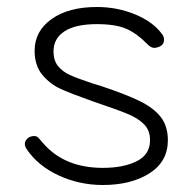

<svg xmlns="http://www.w3.org/2000/svg" viewBox="-20 -520 551 549"><path d="M56 -94Q51 -102 51 -108Q51 -117 58.5 -124Q66 -131 78 -131Q84 -131 88 -127.5Q92 -124 95.5 -119.5Q99 -115 103 -111Q164 -40 274 -40Q333 -40 371 -59Q409 -78 409 -119Q409 -147 392.5 -164Q376 -181 348 -193Q320 -205 246 -230Q184 -252 154 -265.5Q124 -279 101.5 -305.5Q79 -332 79 -375Q79 -431 127.5 -465.5Q176 -500 257 -500Q315 -500 366 -479Q417 -458 443 -423Q449 -416 449 -406Q449 -393 437 -387Q427 -383 422 -383Q411 -383 400 -395Q372 -424 341.5 -437.5Q311 -451 257 -451Q196 -451 164.5 -430.5Q133 -410 133 -373Q133 -347 146 -331Q159 -315 180 -305.5Q201 -296 243 -282L269 -274Q341 -250 380.5 -230.5Q420 -211 440 -185Q460 -159 460 -119Q460 -58 407.5 -24.5Q355 9 274 9Q207 9 147.5 -18.5Q88 -46 56 -94Z"/></svg>

Font: Kodchasan ExtraLight
Style: Regular
Weight: 275
Version: Version 1.000; ttfautohint (v1.6)